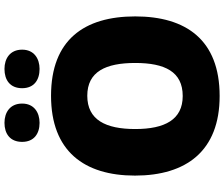

<svg xmlns="http://www.w3.org/2000/svg" viewBox="-90 -970 978 837"><g transform="rotate(-90 398.5 -552.0)"><path d="M198 -944C198 -892 234 -868 281 -868C326 -868 365 -892 365 -944C365 -997 326 -1021 281 -1021C234 -1021 198 -997 198 -944ZM432 -944C432 -892 468 -868 516 -868C561 -868 600 -892 600 -944C600 -997 561 -1021 516 -1021C468 -1021 432 -997 432 -944ZM745 -451C745 -673 643 -818 399 -818C158 -818 51 -674 51 -452C51 -229 158 -83 398 -83C643 -83 745 -230 745 -451ZM254 -451C254 -580 294 -660 399 -660C504 -660 542 -580 542 -451C542 -322 504 -244 398 -244C295 -244 254 -322 254 -451Z"/></g></svg>

Font: Noto Sans Telugu UI Black
Style: Regular
Weight: 900
Designer: Jelle Bosma - Monotype Design Team
Foundry: Monotype Imaging Inc.
Version: Version 2.005